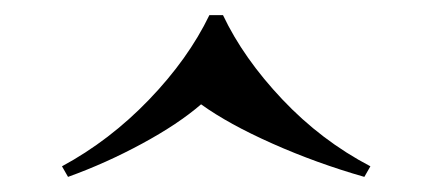

<svg xmlns="http://www.w3.org/2000/svg" viewBox="-20 -548 571 254"><path d="M275 -528Q302 -471 353.5 -416.5Q405 -362 470 -328L462 -314Q399 -332 340.5 -358Q282 -384 246 -410Q216 -384 168 -358Q120 -332 70 -314L62 -328Q125 -362 177 -416Q229 -470 257 -528Z"/></svg>

Font: Playfair Display SemiBold
Style: Regular
Weight: 600
Designer: Claus Eggers Sørensen
Foundry: Claus Eggers Sørensen
Version: Version 1.203